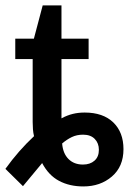

<svg xmlns="http://www.w3.org/2000/svg" viewBox="-41 -668 475 694"><path d="M14.2 -454.6V-528.3H81.5L113.3 -648.4H181.2V-528.3H279.3V-454.6H181.2V-240.2Q202.1 -251.5 222.2 -256.3Q242.2 -261.2 265.1 -261.2Q331.5 -261.2 368.4 -225.6Q405.3 -189.9 405.3 -128.9Q405.3 -65.9 363.5 -30Q321.8 5.9 260.3 5.9Q210.4 5.9 172.6 -14.2Q134.8 -34.2 111.3 -78.6L42 4.9L-21.5 -57.6Q2.4 -90.8 28.3 -120.4Q54.2 -149.9 82 -175.8Q79.1 -187.5 78.1 -200.4Q77.1 -213.4 77.1 -227.1V-454.6ZM316.4 -126.5Q316.4 -150.4 301.5 -165.8Q286.6 -181.2 259.3 -181.2Q236.3 -181.2 218.3 -172.4Q200.2 -163.6 183.6 -149.4Q186.5 -113.3 206.5 -93.3Q226.6 -73.2 258.8 -73.2Q284.7 -73.2 300.5 -87.2Q316.4 -101.1 316.4 -126.5Z"/></svg>

Font: Arimo Medium
Style: Regular
Weight: 500
Designer: Steve Matteson
Foundry: Monotype Imaging Inc.
Version: Version 1.33